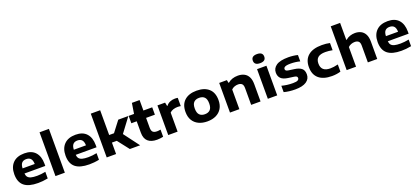

<svg xmlns="http://www.w3.org/2000/svg" viewBox="56 -2063 7225 3329"><g transform="rotate(-20 3668.0 -399.0)"><path d="M381 10.5Q208 10.5 125 -58Q42 -126.5 42 -272Q42 -405 116.2 -480.2Q190.5 -555.5 328 -555.5Q460 -555.5 528.5 -479.2Q597 -403 597 -266.5V-226H213Q216 -186 235 -161Q254 -136 295.5 -124.5Q337 -113 407.5 -113Q442.5 -113 483 -117.5Q523.5 -122 562.5 -130V-8Q513 2 467.8 6.2Q422.5 10.5 381 10.5ZM325 -450.5Q271 -450.5 242.8 -419.2Q214.5 -388 212.5 -320.5H436.5Q435 -387 407.2 -418.8Q379.5 -450.5 325 -450.5Z M702.5 0V-808H875.5V0Z M1326.5 10.5Q1153.5 10.5 1070.5 -58Q987.5 -126.5 987.5 -272Q987.5 -405 1061.8 -480.2Q1136 -555.5 1273.5 -555.5Q1405.5 -555.5 1474 -479.2Q1542.5 -403 1542.5 -266.5V-226H1158.5Q1161.5 -186 1180.5 -161Q1199.5 -136 1241 -124.5Q1282.5 -113 1353 -113Q1388 -113 1428.5 -117.5Q1469 -122 1508 -130V-8Q1458.5 2 1413.2 6.2Q1368 10.5 1326.5 10.5ZM1270.5 -450.5Q1216.5 -450.5 1188.2 -419.2Q1160 -388 1158 -320.5H1382Q1380.5 -387 1352.8 -418.8Q1325 -450.5 1270.5 -450.5Z M1648 0V-808H1821V-351H1910L2060 -547H2246.5L2050.5 -285L2264.5 0H2075L1910.5 -211H1821V0Z M2576 10.5Q2466.5 10.5 2408.8 -41.5Q2351 -93.5 2351 -200V-411H2252V-547H2351L2382 -740H2524V-547H2686.5V-411H2524V-232.5Q2524 -173 2548.2 -150Q2572.5 -127 2625 -127Q2651.5 -127 2690 -134.5V-2.5Q2665 3 2635 6.8Q2605 10.5 2576 10.5Z M2783 0V-547H2924L2937.5 -481.5H2945.5Q2972 -517.5 3014.5 -536Q3057 -554.5 3107 -554.5Q3121 -554.5 3134.2 -553.2Q3147.5 -552 3159 -550V-397.5Q3144.5 -400.5 3128 -401.5Q3111.5 -402.5 3097 -402.5Q3060.5 -402.5 3020.5 -390Q2980.5 -377.5 2956 -351V0Z M3505.5 10.5Q3414 10.5 3345.5 -22.2Q3277 -55 3239 -118.2Q3201 -181.5 3201 -273.5Q3201 -410.5 3281.8 -483Q3362.5 -555.5 3505.5 -555.5Q3649 -555.5 3729.5 -483.5Q3810 -411.5 3810 -273.5Q3810 -182.5 3772 -119Q3734 -55.5 3665.5 -22.5Q3597 10.5 3505.5 10.5ZM3505.5 -121.5Q3568.5 -121.5 3603.5 -157.2Q3638.5 -193 3638.5 -273Q3638.5 -354 3603.5 -388.8Q3568.5 -423.5 3505.5 -423.5Q3442.5 -423.5 3407.5 -388.8Q3372.5 -354 3372.5 -274Q3372.5 -193.5 3407.5 -157.5Q3442.5 -121.5 3505.5 -121.5Z M3922.5 0V-547H4064L4075 -493.5H4083Q4156.5 -555.5 4267.5 -555.5Q4332 -555.5 4381.2 -531.2Q4430.5 -507 4458.5 -454.5Q4486.5 -402 4486.5 -317.5V0H4313.5V-309Q4313.5 -366 4288.8 -388.5Q4264 -411 4219 -411Q4185.5 -411 4152.2 -399Q4119 -387 4095.5 -362.5V0Z M4621 0V-547H4794V0ZM4707.5 -626Q4602 -626 4602 -709.5Q4602 -793.5 4707.5 -793.5Q4813 -793.5 4813 -709.5Q4813 -626 4707.5 -626Z M5126 10.5Q5070 10.5 5016.2 4Q4962.5 -2.5 4918 -15V-132.5Q5014 -106 5124.5 -106Q5188.5 -106 5213.2 -120Q5238 -134 5238 -159Q5238 -177.5 5226.8 -188Q5215.5 -198.5 5182.5 -203.5L5075 -218.5Q4981.5 -232 4943.5 -272.2Q4905.5 -312.5 4905.5 -377.5Q4905.5 -458 4975.5 -506.8Q5045.5 -555.5 5198.5 -555.5Q5244 -555.5 5290.2 -550Q5336.5 -544.5 5371 -534.5V-417Q5335 -427.5 5289.5 -433.2Q5244 -439 5200 -439Q5146 -439 5118 -431.8Q5090 -424.5 5079.5 -412Q5069 -399.5 5069 -385Q5069 -368.5 5080 -357.2Q5091 -346 5124 -341L5231.5 -326Q5314.5 -314.5 5358.2 -279.2Q5402 -244 5402 -167Q5402 -84.5 5331.8 -37Q5261.5 10.5 5126 10.5Z M5803.5 10.5Q5645 10.5 5561 -62Q5477 -134.5 5477 -272Q5477 -409.5 5564 -482.5Q5651 -555.5 5817 -555.5Q5899.5 -555.5 5964.5 -540V-407.5Q5930 -414 5899.2 -417.5Q5868.5 -421 5834 -421Q5740 -421 5696.8 -384.2Q5653.5 -347.5 5653.5 -272.5Q5653.5 -124.5 5821.5 -124.5Q5854 -124.5 5886.5 -129.2Q5919 -134 5964.5 -144.5V-12.5Q5932 -2 5890.8 4.2Q5849.5 10.5 5803.5 10.5Z M6075.5 0V-808H6248.5V-494.5H6256.5Q6290.5 -525 6335.2 -540.2Q6380 -555.5 6428.5 -555.5Q6489 -555.5 6536.8 -531.5Q6584.5 -507.5 6612 -455.2Q6639.5 -403 6639.5 -319V0H6466.5V-309.5Q6466.5 -367 6441.5 -389Q6416.5 -411 6372 -411Q6337.5 -411 6304.5 -398.5Q6271.5 -386 6248.5 -362.5V0Z M7085 10.5Q6912 10.5 6829 -58Q6746 -126.5 6746 -272Q6746 -405 6820.2 -480.2Q6894.5 -555.5 7032 -555.5Q7164 -555.5 7232.5 -479.2Q7301 -403 7301 -266.5V-226H6917Q6920 -186 6939 -161Q6958 -136 6999.5 -124.5Q7041 -113 7111.5 -113Q7146.5 -113 7187 -117.5Q7227.5 -122 7266.5 -130V-8Q7217 2 7171.8 6.2Q7126.5 10.5 7085 10.5ZM7029 -450.5Q6975 -450.5 6946.8 -419.2Q6918.5 -388 6916.5 -320.5H7140.5Q7139 -387 7111.2 -418.8Q7083.5 -450.5 7029 -450.5Z"/></g></svg>

Font: Encode Sans Expanded Expanded
Style: Bold
Weight: 700
Width: 7
Designer: Multiple Designers
Foundry: Impallari Type
Version: Version 3.000; ttfautohint (v1.8.3) -l 8 -r 50 -G 200 -x 14 